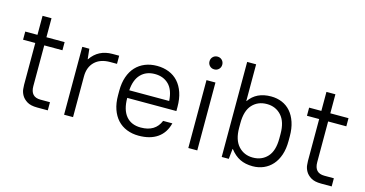

<svg xmlns="http://www.w3.org/2000/svg" viewBox="-74 -1030 2599 1366"><g transform="rotate(15 1225.5 -346.5)"><path d="M247 0Q198 0 171 -17Q144 -34 131.5 -56.5Q119 -79 117 -101Q115 -123 115 -132V-440H25V-500H115V-640H181V-500H315V-440H181V-140Q181 -60 255 -60H325V0H247Z M445 -500H497L505 -425H507Q562 -507 666 -507H715V-447H665Q592 -447 551.5 -407.5Q511 -368 511 -300V0H445Z M995 7Q947 7 907 -9Q867 -25 839 -55.5Q811 -86 795.5 -130.5Q780 -175 780 -233V-267Q780 -324 795.5 -369Q811 -414 839.5 -444.5Q868 -475 907.5 -491Q947 -507 995 -507Q1043 -507 1083 -491Q1123 -475 1151 -444Q1179 -413 1194.5 -367.5Q1210 -322 1210 -262V-232H848Q848 -145 886 -99Q924 -53 995 -53Q1102 -53 1137 -140H1205Q1187 -68 1133.5 -30.5Q1080 7 995 7ZM995 -447Q931 -447 892 -406.5Q853 -366 848 -288H1142Q1137 -369 1097.5 -408Q1058 -447 995 -447Z M1360 -500H1426V0H1360ZM1393 -588Q1373 -588 1359.5 -601.5Q1346 -615 1346 -635Q1346 -655 1359.5 -668.5Q1373 -682 1393 -682Q1413 -682 1426.5 -668.5Q1440 -655 1440 -635Q1440 -615 1426.5 -601.5Q1413 -588 1393 -588Z M1606 -700H1672V-430H1674Q1727 -507 1835 -507Q1879 -507 1916 -491.5Q1953 -476 1979.5 -445.5Q2006 -415 2021 -370Q2036 -325 2036 -267V-233Q2036 -175 2021 -130.5Q2006 -86 1979 -55.5Q1952 -25 1915 -9Q1878 7 1835 7Q1781 7 1741 -12.5Q1701 -32 1668 -75H1666L1658 0H1606ZM1820 -53Q1886 -53 1927 -97.5Q1968 -142 1968 -233V-267Q1968 -356 1926.5 -401.5Q1885 -447 1820 -447Q1754 -447 1713 -402.5Q1672 -358 1672 -267V-233Q1672 -144 1713.5 -98.5Q1755 -53 1820 -53Z M2338 0Q2289 0 2262 -17Q2235 -34 2222.5 -56.5Q2210 -79 2208 -101Q2206 -123 2206 -132V-440H2116V-500H2206V-640H2272V-500H2406V-440H2272V-140Q2272 -60 2346 -60H2416V0H2338Z"/></g></svg>

Font: PT Root UI
Style: Regular
Weight: 400
Designer: Vitaly Kuzmin
Foundry: ParaType Ltd.
Version: Version 2.001G